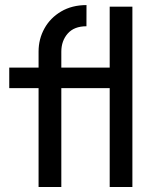

<svg xmlns="http://www.w3.org/2000/svg" viewBox="-20 -744 612 764"><path d="M133.5 0V-538.8Q133.5 -588.8 156.9 -630.9Q180.2 -673 223.4 -698.4Q266.5 -723.8 324.2 -723.8L324 -639.5Q274.8 -639.5 249.4 -610.4Q224 -581.2 224 -538.5V0ZM16.8 -393.2V-475H454V-393.2ZM416.5 0V-717.5H506.8V0Z"/></svg>

Font: Outfit Thin
Style: Regular
Weight: 100
Designer: Rodrigo Fuenzalida
Foundry: fragTYPE
Version: Version 1.000